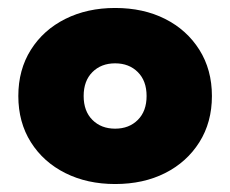

<svg xmlns="http://www.w3.org/2000/svg" viewBox="-20 -694 578 482"><path d="M269 -232Q199 -232 144 -259.5Q89 -287 57.5 -337Q26 -387 26 -453Q26 -519 57.5 -569Q89 -619 144 -646.5Q199 -674 269 -674Q340 -674 394.5 -646.5Q449 -619 480.5 -569Q512 -519 512 -453Q512 -387 480.5 -337Q449 -287 394.5 -259.5Q340 -232 269 -232ZM269 -371Q304 -371 326 -393Q348 -415 348 -453Q348 -491 326 -513Q304 -535 269 -535Q234 -535 212 -513Q190 -491 190 -453Q190 -415 212 -393Q234 -371 269 -371Z"/></svg>

Font: Gantari Black
Style: Regular
Weight: 900
Version: Version 1.000